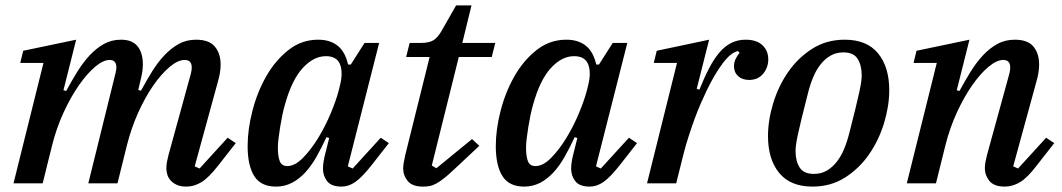

<svg xmlns="http://www.w3.org/2000/svg" viewBox="-20 -679 3934 711"><path d="M670 12Q650 12 636 6Q622 0 613 -9.5Q604 -19 600 -31Q596 -43 596 -56Q596 -67 598.5 -80.5Q601 -94 604 -105L687 -407Q690 -419 690 -429Q690 -457 664 -457Q639 -457 608.5 -431.5Q578 -406 548 -363Q518 -320 492 -262.5Q466 -205 450 -141L415 0H307L407 -405Q411 -420 411 -429Q411 -457 386 -457Q362 -457 332 -431.5Q302 -406 272 -363Q242 -320 215.5 -262.5Q189 -205 173 -141L138 0H30L141 -446H55L66 -491L262 -532L215 -345L225 -342Q245 -379 266 -413Q287 -447 311.5 -473.5Q336 -500 364.5 -516Q393 -532 428 -532Q470 -532 489.5 -507.5Q509 -483 509 -441Q509 -418 503 -393L492 -346L502 -343Q522 -380 543 -414Q564 -448 588.5 -474Q613 -500 641.5 -516Q670 -532 706 -532Q754 -532 775.5 -506.5Q797 -481 797 -440Q797 -425 794.5 -409.5Q792 -394 787 -377L701 -63L719 -55L823 -169L853 -149L788 -66Q753 -21 726 -4.5Q699 12 670 12Z M1002 12Q946 12 921.5 -27Q897 -66 897 -138Q897 -200 915 -269.5Q933 -339 966.5 -397.5Q1000 -456 1048.5 -494Q1097 -532 1158 -532Q1202 -532 1230 -510Q1258 -488 1269 -440H1279L1330 -520H1384L1268 -63L1286 -55L1390 -169L1420 -149L1355 -66Q1320 -22 1295.5 -5Q1271 12 1245 12Q1207 12 1191.5 -8Q1176 -28 1176 -54Q1176 -67 1178.5 -82Q1181 -97 1184 -108L1199 -168L1189 -171Q1171 -132 1152 -98.5Q1133 -65 1110.5 -40.5Q1088 -16 1061 -2Q1034 12 1002 12ZM1044 -64Q1072 -64 1102 -94.5Q1132 -125 1158.5 -168.5Q1185 -212 1205 -260Q1225 -308 1234 -343L1239 -363Q1251 -411 1239 -441Q1227 -471 1187 -471Q1141 -471 1100.5 -426.5Q1060 -382 1035 -291Q1030 -274 1025.5 -252.5Q1021 -231 1017.5 -209Q1014 -187 1011.5 -167Q1009 -147 1009 -132Q1009 -100 1016 -82Q1023 -64 1044 -64Z M1546 12Q1507 12 1490 -8.5Q1473 -29 1473 -55Q1473 -67 1476 -81.5Q1479 -96 1481 -106L1571 -468H1484L1497 -520H1538Q1570 -520 1586 -530.5Q1602 -541 1616 -566L1669 -659H1726L1692 -520H1814L1801 -468H1679L1579 -66L1596 -56L1728 -164L1755 -139L1661 -51Q1640 -31 1624 -18.5Q1608 -6 1595 1Q1582 8 1570.5 10Q1559 12 1546 12Z M1921 12Q1865 12 1840.5 -27Q1816 -66 1816 -138Q1816 -200 1834 -269.5Q1852 -339 1885.5 -397.5Q1919 -456 1967.5 -494Q2016 -532 2077 -532Q2121 -532 2149 -510Q2177 -488 2188 -440H2198L2249 -520H2303L2187 -63L2205 -55L2309 -169L2339 -149L2274 -66Q2239 -22 2214.5 -5Q2190 12 2164 12Q2126 12 2110.5 -8Q2095 -28 2095 -54Q2095 -67 2097.5 -82Q2100 -97 2103 -108L2118 -168L2108 -171Q2090 -132 2071 -98.5Q2052 -65 2029.5 -40.5Q2007 -16 1980 -2Q1953 12 1921 12ZM1963 -64Q1991 -64 2021 -94.5Q2051 -125 2077.5 -168.5Q2104 -212 2124 -260Q2144 -308 2153 -343L2158 -363Q2170 -411 2158 -441Q2146 -471 2106 -471Q2060 -471 2019.5 -426.5Q1979 -382 1954 -291Q1949 -274 1944.5 -252.5Q1940 -231 1936.5 -209Q1933 -187 1930.5 -167Q1928 -147 1928 -132Q1928 -100 1935 -82Q1942 -64 1963 -64Z M2487 -446H2401L2412 -491L2606 -532L2560 -350L2570 -347Q2588 -392 2606 -426.5Q2624 -461 2644 -484.5Q2664 -508 2688 -520Q2712 -532 2741 -532Q2782 -532 2803.5 -511.5Q2825 -491 2825 -459Q2825 -429 2806 -406Q2787 -383 2754 -383Q2729 -383 2713.5 -397Q2698 -411 2698 -434Q2698 -448 2704.5 -461.5Q2711 -475 2719 -483L2713 -490Q2687 -485 2657 -445.5Q2627 -406 2597 -344Q2588 -325 2576 -298Q2564 -271 2552.5 -239.5Q2541 -208 2530 -174Q2519 -140 2511 -108L2484 0H2376Z M2994 -35Q3020 -35 3040.5 -46.5Q3061 -58 3077.5 -78.5Q3094 -99 3105.5 -126.5Q3117 -154 3125 -186Q3139 -241 3148 -277.5Q3157 -314 3162 -337.5Q3167 -361 3169 -375Q3171 -389 3171 -400Q3171 -437 3156 -461Q3141 -485 3103 -485Q3077 -485 3056.5 -473.5Q3036 -462 3019.5 -441.5Q3003 -421 2991.5 -393.5Q2980 -366 2972 -334Q2958 -279 2949 -242.5Q2940 -206 2935 -182.5Q2930 -159 2928 -144.5Q2926 -130 2926 -120Q2926 -83 2941 -59Q2956 -35 2994 -35ZM2989 12Q2907 12 2865.5 -38.5Q2824 -89 2824 -175Q2824 -233 2843 -296Q2862 -359 2898 -411.5Q2934 -464 2987 -498Q3040 -532 3108 -532Q3190 -532 3231.5 -481.5Q3273 -431 3273 -345Q3273 -287 3254 -224Q3235 -161 3199 -108.5Q3163 -56 3110 -22Q3057 12 2989 12Z M3701 12Q3661 12 3644 -9Q3627 -30 3627 -56Q3627 -67 3629.5 -80.5Q3632 -94 3635 -105L3718 -407Q3721 -419 3721 -429Q3721 -457 3695 -457Q3671 -457 3640.5 -431.5Q3610 -406 3580 -363Q3550 -320 3523.5 -262.5Q3497 -205 3481 -141L3446 0H3338L3449 -446H3363L3374 -491L3570 -532L3523 -345L3533 -342Q3553 -379 3574 -413Q3595 -447 3619.5 -473.5Q3644 -500 3673 -516Q3702 -532 3738 -532Q3786 -532 3807 -506.5Q3828 -481 3828 -440Q3828 -426 3825.5 -410Q3823 -394 3818 -377L3732 -63L3750 -55L3854 -169L3884 -149L3819 -66Q3785 -21 3757.5 -4.5Q3730 12 3701 12Z"/></svg>

Font: IBM Plex Serif Medium
Style: Italic
Weight: 500
Italic angle: -14°
Designer: Mike Abbink, Paul van der Laan, Pieter van Rosmalen
Foundry: Bold Monday
Version: Version 2.5